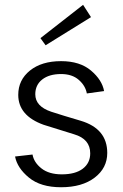

<svg xmlns="http://www.w3.org/2000/svg" viewBox="-20 -772 515 807"><path d="M362.5 -700 171.7 -581.7 150 -611.7 329.2 -751.7ZM43.3 -114.2 116.7 -122.5Q122.5 -89.2 154.2 -64.2Q185.8 -39.2 240 -39.2Q296.7 -39.2 327.9 -62.9Q359.2 -86.7 359.2 -127.5Q359.2 -187.5 291.7 -207.5Q165 -246.7 163.3 -247.5Q56.7 -285.8 56.7 -373.3Q56.7 -435.8 105.8 -475.4Q155 -515 236.7 -515Q315.8 -515 362.5 -475.4Q409.2 -435.8 417.5 -389.2L345 -379.2Q339.2 -411.7 311.2 -436.2Q283.3 -460.8 236.7 -460.8Q186.7 -460.8 157.5 -437.9Q128.3 -415 128.3 -375.8Q128.3 -325 195 -302.5Q240.8 -287.5 320 -264.2Q430.8 -230.8 430.8 -129.2Q430.8 -65.8 377.9 -25.4Q325 15 236.7 15Q150.8 15 101.7 -25.4Q52.5 -65.8 43.3 -114.2Z"/></svg>

Font: Boon
Style: Regular
Weight: 400
Designer: Sungsit Sawaiwan
Foundry: FontUni
Version: Version 3.0